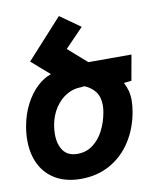

<svg xmlns="http://www.w3.org/2000/svg" viewBox="-89 -870 779 954"><g transform="rotate(-10 300.0 -393.0)"><path d="M12 -219.5Q12 -255 18.5 -290.5Q29 -349.5 54.2 -398.2Q79.5 -447 113.8 -479.2Q148 -511.5 185 -523.5L94 -603L274 -801L376.5 -728.5L284 -633L378.5 -550H596L573 -421.5L534.5 -417.5Q546 -396 551.8 -374Q557.5 -352 557.5 -325Q557.5 -301.5 552 -268.5Q537.5 -186 496 -121.8Q454.5 -57.5 389.8 -21.2Q325 15 243 15Q169.5 15 117.5 -14.5Q65.5 -44 38.8 -97Q12 -150 12 -219.5ZM408.5 -290.5Q412 -308.5 412 -326.5Q412 -368.5 392.8 -394.5Q373.5 -420.5 339 -435.5L318.5 -433.5Q282.5 -433.5 248.8 -414Q215 -394.5 190.2 -357.8Q165.5 -321 156.5 -271.5Q152.5 -246.5 152.5 -225.5Q152.5 -174.5 175.5 -142.5Q198.5 -110.5 247 -110.5Q291.5 -110.5 325 -135.8Q358.5 -161 379.2 -201.8Q400 -242.5 408.5 -290.5Z"/></g></svg>

Font: JuliaMono ExtraBoldItalic
Style: Regular
Weight: 800
Italic angle: -9°
Monospace: yes
Designer: cormullion
Foundry: corm
Version: Version 0.049; ttfautohint (v1.8.4)